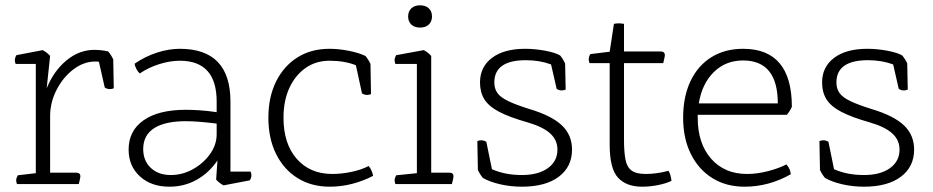

<svg xmlns="http://www.w3.org/2000/svg" viewBox="-20 -694 3518 724"><path d="M277 0H44Q41 -8 41 -14Q41 -22 47 -33L115 -41V-453H39Q36 -460 36 -467Q36 -476 42 -486L141 -505Q158 -496 169 -483L156 -361Q183 -427 231 -466.5Q279 -506 336 -506Q347 -506 361.5 -504.5Q376 -503 388 -500Q399 -487 407 -470L409 -361Q402 -358 394 -358Q384 -358 375 -364L353 -461Q349 -462 345.5 -462Q342 -462 339 -462Q296 -462 257 -432.5Q218 -403 193.5 -355.5Q169 -308 169 -256V-43H267Q283 -43 283 -29Q283 -23 279 -8Z M922 -14 823 5Q806 -4 795 -17L800 -89Q768 -42 721.5 -16Q675 10 619 10Q550 10 507.5 -29Q465 -68 465 -130Q465 -201 521.5 -240.5Q578 -280 681 -280Q704 -280 734 -278Q764 -276 797 -271V-311Q797 -465 658 -465Q622 -465 581.5 -452.5Q541 -440 507 -417Q500 -423 494 -434.5Q488 -446 488 -454Q527 -481 571.5 -495.5Q616 -510 658 -510Q849 -510 849 -311V-47H925Q928 -40 928 -33Q928 -24 922 -14ZM797 -188V-228Q765 -232 735 -234.5Q705 -237 681 -237Q602 -237 561 -210.5Q520 -184 520 -132Q520 -88 548.5 -61Q577 -34 624 -34Q668 -34 707.5 -56Q747 -78 772 -113Q797 -148 797 -188Z M1345 -342 1322 -448Q1279 -465 1223 -465Q1171 -465 1132 -437.5Q1093 -410 1071 -362Q1049 -314 1049 -250Q1049 -152 1099 -95Q1149 -38 1233 -38Q1268 -38 1306 -46Q1344 -54 1370 -68Q1377 -60 1381 -50.5Q1385 -41 1387 -31Q1351 -12 1309 -1Q1267 10 1224 10Q1154 10 1102 -22.5Q1050 -55 1021 -113.5Q992 -172 992 -250Q992 -328 1021 -386.5Q1050 -445 1101.5 -477.5Q1153 -510 1223 -510Q1257 -510 1295 -502.5Q1333 -495 1358 -483Q1369 -470 1377 -453L1379 -339Q1371 -336 1364 -336Q1354 -336 1345 -342Z M1684 0H1471Q1468 -8 1468 -14Q1468 -22 1474 -33L1552 -41V-453H1471Q1468 -460 1468 -467Q1468 -476 1474 -486L1578 -505Q1595 -496 1606 -483V-43H1674Q1690 -43 1690 -29Q1690 -23 1686 -8ZM1609 -632Q1609 -613 1597 -601.5Q1585 -590 1564 -590Q1543 -590 1531 -601.5Q1519 -613 1519 -632Q1519 -651 1531 -662.5Q1543 -674 1564 -674Q1585 -674 1597 -662.5Q1609 -651 1609 -632Z M1782 -53 1780 -162Q1787 -165 1795 -165Q1805 -165 1814 -159L1835 -56Q1884 -34 1948 -34Q2010 -34 2046 -60Q2082 -86 2082 -130Q2082 -166 2054.5 -191Q2027 -216 1968 -233Q1901 -252 1862 -272.5Q1823 -293 1806.5 -319.5Q1790 -346 1790 -383Q1790 -442 1835.5 -476Q1881 -510 1960 -510Q1996 -510 2034.5 -503Q2073 -496 2092 -485Q2103 -472 2111 -455L2113 -356Q2105 -353 2098 -353Q2088 -353 2079 -359L2058 -451Q2015 -467 1963 -467Q1844 -467 1844 -383Q1844 -360 1855.5 -343.5Q1867 -327 1896 -313Q1925 -299 1976 -283Q2060 -258 2098.5 -221.5Q2137 -185 2137 -130Q2137 -65 2087 -27.5Q2037 10 1948 10Q1906 10 1866.5 1Q1827 -8 1801 -23Q1790 -36 1782 -53Z M2279 -148V-456H2203Q2200 -464 2200 -470Q2200 -480 2206 -490L2279 -499L2295 -604Q2303 -606 2314 -606Q2321 -606 2333 -604V-500H2471Q2487 -500 2487 -486Q2487 -480 2483 -465L2481 -456H2333V-168Q2333 -121 2338.5 -92.5Q2344 -64 2361.5 -51Q2379 -38 2416 -38Q2434 -38 2456.5 -41Q2479 -44 2501 -50Q2510 -34 2512 -12Q2491 -2 2461 4Q2431 10 2401 10Q2342 10 2310.5 -24Q2279 -58 2279 -148Z M2947 -261H2611V-250Q2611 -153 2661.5 -95.5Q2712 -38 2797 -38Q2836 -38 2877.5 -49Q2919 -60 2945 -74Q2953 -66 2957 -56.5Q2961 -47 2962 -37Q2879 10 2788 10Q2718 10 2666 -22.5Q2614 -55 2585 -113.5Q2556 -172 2556 -250Q2556 -329 2583.5 -387.5Q2611 -446 2662 -478Q2713 -510 2782 -510Q2966 -510 2966 -291Q2958 -274 2947 -261ZM2615 -304H2913Q2913 -466 2782 -466Q2716 -466 2671.5 -422Q2627 -378 2615 -304Z M3072 -53 3070 -162Q3077 -165 3085 -165Q3095 -165 3104 -159L3125 -56Q3174 -34 3238 -34Q3300 -34 3336 -60Q3372 -86 3372 -130Q3372 -166 3344.5 -191Q3317 -216 3258 -233Q3191 -252 3152 -272.5Q3113 -293 3096.5 -319.5Q3080 -346 3080 -383Q3080 -442 3125.5 -476Q3171 -510 3250 -510Q3286 -510 3324.5 -503Q3363 -496 3382 -485Q3393 -472 3401 -455L3403 -356Q3395 -353 3388 -353Q3378 -353 3369 -359L3348 -451Q3305 -467 3253 -467Q3134 -467 3134 -383Q3134 -360 3145.5 -343.5Q3157 -327 3186 -313Q3215 -299 3266 -283Q3350 -258 3388.5 -221.5Q3427 -185 3427 -130Q3427 -65 3377 -27.5Q3327 10 3238 10Q3196 10 3156.5 1Q3117 -8 3091 -23Q3080 -36 3072 -53Z"/></svg>

Font: Scope One
Style: Regular
Weight: 400
Designer: Dalton Maag Ltd
Foundry: Dalton Maag Ltd
Version: Version 1.002; ttfautohint (v1.4.1) -l 11 -r 50 -G 50 -x 14 